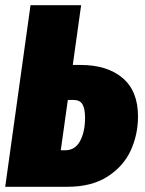

<svg xmlns="http://www.w3.org/2000/svg" viewBox="-29 -716 554 736"><path d="M500 -270Q500 -200 472 -139Q444 -78 383 -39Q322 0 230 0H-9L88 -696H282L250 -467H280Q382 -467 441 -417Q500 -367 500 -270ZM297 -264Q297 -300 287 -316.5Q277 -333 251 -333H231L204 -140H221Q259 -140 278 -175.5Q297 -211 297 -264Z"/></svg>

Font: Fira Sans Extra Condensed Black
Style: Italic
Weight: 900
Width: 3
Italic angle: -8°
Designer: Carrois Corporate & Edenspiekermann AG
Foundry: Carrois Corporate GbR & Edenspiekermann AG
Version: Version 4.203